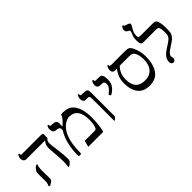

<svg xmlns="http://www.w3.org/2000/svg" viewBox="75 -1688 2569 2569"><g transform="rotate(-45 1359.5 -404.0)"><path d="M88 -569V-571Q88 -555 108 -555H470Q503 -555 503 -530V-479Q503 -463 493 -457Q470 -437 470 -400Q470 -368 483 -276Q501 -144 501 -78Q501 -43 486 -28Q474 -15 450 4Q440 10 435 10Q426 10 426 -2Q433 -56 433 -90Q433 -144 425 -243Q417 -341 417 -351Q417 -391 425.5 -414Q434 -437 456 -465H101Q78 -465 64 -482Q50 -499 50 -525Q50 -543 59.5 -566Q69 -589 81 -589Q88 -589 88 -580ZM149 -317V-315Q158 -315 158 -308Q158 -305 151 -291Q142 -260 142 -213L144 -73Q144 -49 140 -38.5Q136 -28 123 -17Q90 10 70 10Q59 10 59 -1L61 -8Q78 -40 76 -89L75 -199Q75 -233 78.5 -246Q82 -259 96 -277Q127 -317 149 -317Z M901 -563 902 -560Q1012 -560 1064.5 -473Q1117 -386 1117 -247Q1117 -105 1089 4H805L828 -86H1013Q1030 -86 1037 -90.5Q1044 -95 1050 -107Q1072 -150 1072 -244Q1072 -462 906 -462Q871 -462 824 -432Q674 -332 674 -18Q674 -5 671.5 0Q669 5 659 5H639Q625 5 625 -16Q625 -127 650 -227Q675 -327 719 -391Q721 -397 721 -408Q721 -437 707 -446Q693 -455 657 -458Q630 -458 616.5 -477.5Q603 -497 603 -528Q603 -547 611 -566.5Q619 -586 631 -586Q638 -586 638 -570Q638 -551 661 -551H668Q711 -551 732.5 -537.5Q754 -524 754 -490L752 -456Q752 -446 754 -432Q804 -477 826 -506Q847 -533 853 -558Q895 -563 901 -563Z M1267 -553V-552Q1314 -552 1329.5 -540Q1345 -528 1345 -485V-43Q1345 -33 1341 -28Q1337 -22 1323.5 -8Q1310 6 1304 6Q1297 6 1297 -8Q1297 -12 1297 -14V-403Q1297 -424 1296.5 -432Q1296 -440 1292 -450Q1288 -460 1279.5 -462.5Q1271 -465 1255 -465H1226Q1203 -465 1191 -481.5Q1179 -498 1179 -523Q1179 -544 1187.5 -566.5Q1196 -589 1209 -589Q1215 -589 1215 -580V-571Q1215 -553 1237 -553Z M1479 -587Q1486 -587 1486 -579V-570Q1486 -553 1505 -553H1549Q1585 -553 1600 -544.5Q1615 -536 1622 -511Q1628 -488 1628 -446Q1628 -372 1587 -327Q1562 -301 1541 -286Q1516 -269 1510 -269Q1506 -269 1498 -279Q1490 -289 1490 -293Q1490 -297 1494 -300L1505 -309Q1538 -334 1557 -360Q1575 -386 1575 -414Q1575 -446 1561.5 -455.5Q1548 -465 1510 -465H1503Q1447 -465 1447 -523Q1447 -542 1456.5 -564.5Q1466 -587 1479 -587Z M1768 -569V-570Q1768 -563 1777 -558.5Q1786 -554 1795 -554H2069Q2107 -554 2126 -541Q2148 -527 2166.5 -486Q2185 -445 2195 -403Q2206 -356 2206 -305Q2206 -164 2148 -78Q2090 8 1968 8Q1854 8 1798.5 -63.5Q1743 -135 1743 -262Q1743 -374 1817 -465H1782Q1732 -465 1732 -520Q1732 -538 1741.5 -562.5Q1751 -587 1763 -587Q1769 -587 1769 -580ZM1969 -86H1970Q2063 -86 2111 -142.5Q2159 -199 2159 -297Q2159 -376 2132 -426Q2119 -450 2101 -458Q2083 -466 2044 -466H1870Q1796 -390 1796 -281Q1796 -86 1969 -86Z M2311 -599H2309Q2309 -571 2318 -562Q2327 -553 2355 -553H2587Q2621 -553 2636 -537.5Q2651 -522 2658 -485Q2667 -443 2667 -389Q2667 -323 2662 -296.5Q2657 -270 2634 -242Q2613 -215 2565 -185Q2493 -140 2474 -122Q2443 -94 2443 -67Q2443 -63 2446.5 -50.5Q2450 -38 2450 -33Q2450 -13 2439.5 0Q2429 13 2411 13Q2393 13 2382 -0.5Q2371 -14 2371 -33Q2371 -67 2388 -98Q2404 -127 2431 -149Q2458 -171 2507 -202Q2552 -230 2576 -250Q2600 -271 2607.5 -292Q2615 -313 2615 -359Q2615 -410 2602 -443Q2598 -454 2588 -458.5Q2578 -463 2569 -463.5Q2560 -464 2534 -464H2305Q2288 -464 2279 -480.5Q2270 -497 2268.5 -515Q2267 -533 2267 -562Q2267 -602 2285 -643Q2301 -679 2301 -691Q2301 -705 2278 -715Q2245 -728 2245 -763Q2245 -791 2266 -812Q2275 -821 2281 -821Q2287 -821 2287 -811Q2287 -805 2290.5 -801.5Q2294 -798 2296.5 -797Q2299 -796 2310 -792Q2353 -780 2361 -773Q2370 -766 2370 -754Q2370 -744 2361 -729Q2331 -679 2320 -651Q2311 -627 2311 -599Z"/></g></svg>

Font: Libra Serif Modern
Style: Regular
Weight: 400
Designer: Stefan Peev, Context Ltd
Foundry: Stefan Peev, Context Ltd
Version: Version 1.000